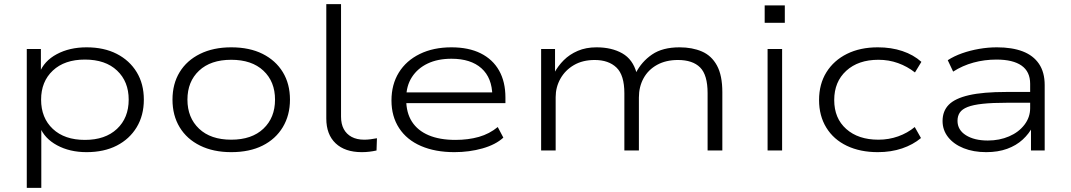

<svg xmlns="http://www.w3.org/2000/svg" viewBox="-20 -725 5159 925"><path d="M109 180V-489H177V-373H170Q192 -431 253.5 -464Q315 -497 397 -497Q481 -497 542.5 -465.5Q604 -434 638.5 -377.5Q673 -321 673 -245Q673 -169 638.5 -112Q604 -55 542.5 -23.5Q481 8 397 8Q316 8 255 -25Q194 -58 172 -114H179V180ZM389 -51Q487 -51 543.5 -104Q600 -157 600 -245Q600 -332 544 -385Q488 -438 389 -438Q291 -438 234.5 -385Q178 -332 178 -245Q178 -157 234.5 -104Q291 -51 389 -51Z M1094 8Q1008 8 944 -23.5Q880 -55 845.5 -112Q811 -169 811 -245Q811 -321 845.5 -377.5Q880 -434 944 -465.5Q1008 -497 1094 -497Q1182 -497 1245 -465.5Q1308 -434 1342.5 -377.5Q1377 -321 1377 -245Q1377 -170 1342.5 -112.5Q1308 -55 1245 -23.5Q1182 8 1094 8ZM1094 -52Q1193 -52 1249 -105Q1305 -158 1305 -245Q1305 -332 1249 -384.5Q1193 -437 1094 -437Q995 -437 939 -384.5Q883 -332 883 -245Q883 -158 939 -105Q995 -52 1094 -52Z M1723 8Q1642 8 1597 -34.5Q1552 -77 1552 -154V-705H1623V-163Q1623 -128 1636 -103.5Q1649 -79 1674 -65.5Q1699 -52 1735 -52Q1749 -52 1765 -54Q1781 -56 1796 -59L1794 0Q1776 4 1758.5 6Q1741 8 1723 8Z M2169 8Q2077 8 2008.5 -21.5Q1940 -51 1903 -107.5Q1866 -164 1866 -241Q1866 -318 1901.5 -375.5Q1937 -433 2002.5 -465Q2068 -497 2155 -497Q2238 -497 2296 -468Q2354 -439 2384.5 -385Q2415 -331 2415 -255V-228H1915V-280H2375L2352 -263Q2351 -350 2299.5 -396Q2248 -442 2155 -442Q2089 -442 2040.5 -419Q1992 -396 1964.5 -353.5Q1937 -311 1937 -252V-245Q1937 -182 1964.5 -139Q1992 -96 2045 -73.5Q2098 -51 2174 -51Q2236 -51 2287 -65.5Q2338 -80 2378 -113L2405 -62Q2368 -28 2304.5 -10Q2241 8 2169 8Z M2587 0V-489H2654V-373H2650Q2668 -407 2696 -435Q2724 -463 2763.5 -480Q2803 -497 2854 -497Q2927 -497 2978 -468Q3029 -439 3047 -373H3043Q3071 -428 3121.5 -462.5Q3172 -497 3254 -497Q3315 -497 3361.5 -477Q3408 -457 3434 -409.5Q3460 -362 3460 -281V0H3389V-276Q3389 -364 3353 -400Q3317 -436 3246 -436Q3188 -436 3145.5 -412.5Q3103 -389 3080.5 -348Q3058 -307 3058 -255V0H2988V-276Q2988 -363 2950 -399.5Q2912 -436 2845 -436Q2787 -436 2745 -411.5Q2703 -387 2680 -346Q2657 -305 2657 -257V0Z M3664 -615V-699H3761V-615ZM3678 0V-489H3748V0Z M4209 8Q4124 8 4060 -22.5Q3996 -53 3961 -110Q3926 -167 3926 -243Q3926 -320 3961.5 -377Q3997 -434 4060.5 -465.5Q4124 -497 4209 -497Q4274 -497 4327.5 -479Q4381 -461 4419 -427L4388 -376Q4351 -405 4306.5 -421Q4262 -437 4212 -437Q4115 -437 4057 -384Q3999 -331 3999 -243Q3999 -155 4057 -103.5Q4115 -52 4212 -52Q4262 -52 4307 -68Q4352 -84 4387 -113L4417 -60Q4379 -28 4326 -10Q4273 8 4209 8Z M4731 8Q4670 8 4622.5 -11Q4575 -30 4548 -64Q4521 -98 4521 -142Q4521 -190 4551 -220.5Q4581 -251 4648.5 -266.5Q4716 -282 4829 -282H4959V-230H4833Q4761 -230 4714.5 -225Q4668 -220 4641.5 -209.5Q4615 -199 4604 -182.5Q4593 -166 4593 -143Q4593 -99 4633.5 -73.5Q4674 -48 4739 -48Q4795 -48 4841.5 -68Q4888 -88 4915.5 -124Q4943 -160 4943 -204V-321Q4943 -380 4901.5 -409Q4860 -438 4781 -438Q4723 -438 4670 -423.5Q4617 -409 4572 -380L4546 -435Q4577 -455 4615.5 -468.5Q4654 -482 4697 -489.5Q4740 -497 4783 -497Q4856 -497 4907 -477.5Q4958 -458 4985.5 -417.5Q5013 -377 5013 -315V0H4947V-114L4955 -115Q4938 -81 4907 -52.5Q4876 -24 4832 -8Q4788 8 4731 8Z"/></svg>

Font: Nunito Sans 10pt Expanded Light
Style: Regular
Weight: 300
Width: 7
Designer: Vernon Adams
Foundry: Vernon Adams
Version: Version 3.101;gftools[0.9.27]